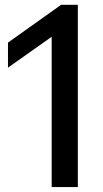

<svg xmlns="http://www.w3.org/2000/svg" viewBox="-20 -762 421 782"><path d="M190.5 0V-670L229 -639.5L12.5 -486.5V-588.5L229 -742.5H297V0Z"/></svg>

Font: Encode Sans SC Condensed Thin Medium
Style: Regular
Weight: 500
Version: Version 3.002